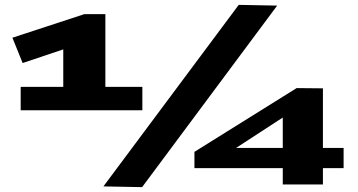

<svg xmlns="http://www.w3.org/2000/svg" viewBox="-20 -759 1471 789"><path d="M65 -306V-402H240V-556L73 -500L31 -604L327 -701H413V-402H565V-306ZM564 10 405 7 961 -739 1119 -736ZM779 -68V-135L1199 -397L1307 -396V-151H1392V-68H1307V-1H1142V-68ZM950 -151H1142V-276Z"/></svg>

Font: Georama ExtraExtended
Style: Bold
Weight: 700
Width: 8
Designer: Jean-Baptiste Levee
Foundry: Production Type
Version: Version 1.000